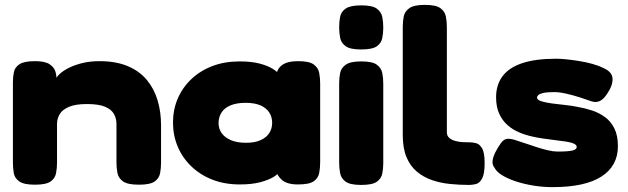

<svg xmlns="http://www.w3.org/2000/svg" viewBox="-20 -750 2576 788"><path d="M123 8Q78 8 59 -5.5Q40 -19 36.5 -40Q33 -61 33 -83V-412Q33 -434 37 -454Q41 -474 60 -486.5Q79 -499 124 -499Q164 -499 182.5 -487Q201 -475 206.5 -459Q212 -443 211.5 -429.5Q211 -416 213 -415L206 -410Q204 -422 216.5 -437.5Q229 -453 254 -467Q279 -481 313 -490Q347 -499 388 -499Q456 -499 504.5 -478.5Q553 -458 583 -421.5Q613 -385 627 -337.5Q641 -290 641 -236V-82Q641 -60 637 -39Q633 -18 614.5 -5Q596 8 550 8Q504 8 485 -5.5Q466 -19 462 -40Q458 -61 458 -83V-241Q458 -264 447.5 -282.5Q437 -301 411 -312Q385 -323 337 -323Q290 -323 263 -311.5Q236 -300 225 -281.5Q214 -263 214 -241V-82Q214 -60 210 -39Q206 -18 187.5 -5Q169 8 123 8Z M1203 7Q1158 7 1137 -11.5Q1116 -30 1115 -50H1131Q1124 -37 1103 -24Q1082 -11 1047.5 -2Q1013 7 964 7Q902 7 852 -12.5Q802 -32 765.5 -67Q729 -102 709.5 -148Q690 -194 690 -247Q690 -300 709.5 -345.5Q729 -391 765.5 -425.5Q802 -460 852 -479Q902 -498 964 -498Q1012 -498 1046 -489Q1080 -480 1101 -466.5Q1122 -453 1130 -439H1115Q1115 -465 1136.5 -482Q1158 -499 1204 -499Q1249 -499 1267.5 -485.5Q1286 -472 1290 -451Q1294 -430 1294 -408V-83Q1294 -61 1290 -40Q1286 -19 1267.5 -6Q1249 7 1203 7ZM990 -164Q1026 -164 1050 -175Q1074 -186 1085.5 -204.5Q1097 -223 1097 -246Q1097 -270 1085 -288.5Q1073 -307 1049 -317.5Q1025 -328 988 -328Q951 -328 926 -317.5Q901 -307 889 -288Q877 -269 877 -245Q877 -222 889.5 -204Q902 -186 927 -175Q952 -164 990 -164Z M1462 9Q1417 9 1398.5 -4.5Q1380 -18 1376 -39Q1372 -60 1372 -82V-408Q1372 -430 1376 -450.5Q1380 -471 1399 -484.5Q1418 -498 1463 -498Q1508 -498 1526.5 -484.5Q1545 -471 1549 -450Q1553 -429 1553 -406V-81Q1553 -59 1549 -38Q1545 -17 1526.5 -4Q1508 9 1462 9ZM1462 -547Q1417 -547 1398.5 -560.5Q1380 -574 1376 -595Q1372 -616 1372 -638Q1372 -661 1376 -681.5Q1380 -702 1399 -715Q1418 -728 1463 -728Q1508 -728 1526.5 -714.5Q1545 -701 1549 -680Q1553 -659 1553 -637Q1553 -615 1549 -594Q1545 -573 1526.5 -560Q1508 -547 1462 -547Z M1905 9Q1866 9 1826.5 5Q1787 1 1752.5 -11Q1718 -23 1691 -45.5Q1664 -68 1648.5 -104.5Q1633 -141 1633 -196V-639Q1633 -662 1637 -682.5Q1641 -703 1660 -716.5Q1679 -730 1724 -730Q1769 -730 1787.5 -716.5Q1806 -703 1810 -682Q1814 -661 1814 -638V-207Q1814 -192 1824.5 -183.5Q1835 -175 1850.5 -171Q1866 -167 1881 -166.5Q1896 -166 1906 -166Q1919 -166 1933.5 -162.5Q1948 -159 1958.5 -141.5Q1969 -124 1969 -81Q1969 -36 1958.5 -17Q1948 2 1933 5.5Q1918 9 1905 9Z M2248 18Q2207 18 2168 11.5Q2129 5 2096 -6Q2063 -17 2040.5 -31Q2018 -45 2010 -61Q2000 -73 2001.5 -89Q2003 -105 2012.5 -124Q2022 -143 2036 -163Q2049 -181 2066 -180.5Q2083 -180 2101 -173Q2118 -168 2139.5 -160.5Q2161 -153 2184.5 -145.5Q2208 -138 2229.5 -133Q2251 -128 2268 -128Q2314 -128 2330.5 -132.5Q2347 -137 2347 -147Q2347 -155 2335 -160.5Q2323 -166 2302.5 -169Q2282 -172 2257.5 -175Q2233 -178 2208.5 -181.5Q2184 -185 2163 -190Q2136 -196 2110 -207Q2084 -218 2063 -236.5Q2042 -255 2029 -283Q2016 -311 2016 -351Q2016 -401 2042 -436.5Q2068 -472 2122.5 -490.5Q2177 -509 2262 -509Q2280 -509 2304.5 -506.5Q2329 -504 2357 -499.5Q2385 -495 2410.5 -488Q2436 -481 2456 -471Q2493 -455 2494 -427Q2495 -399 2473 -367Q2458 -343 2442 -335.5Q2426 -328 2408 -334Q2389 -341 2361 -350Q2333 -359 2304.5 -365.5Q2276 -372 2255 -372Q2225 -372 2210 -368.5Q2195 -365 2189.5 -360Q2184 -355 2184 -350Q2184 -340 2201.5 -334.5Q2219 -329 2245 -325.5Q2271 -322 2300 -319Q2329 -316 2352 -311Q2381 -306 2410 -296.5Q2439 -287 2463 -269.5Q2487 -252 2501.5 -223Q2516 -194 2516 -150Q2516 -69 2448.5 -25.5Q2381 18 2248 18Z"/></svg>

Font: Fredoka SemiExpanded
Style: Bold
Weight: 700
Width: 6
Designer: Ben Nathan
Foundry: Milena B. Brandão, Ben Nathan
Version: Version 2.001